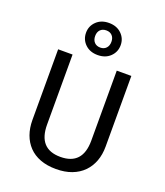

<svg xmlns="http://www.w3.org/2000/svg" viewBox="-170 -1063 1020 1188"><g transform="rotate(20 340.5 -469.0)"><path d="M582 -224Q582 -171 566 -128Q550 -85 519 -53.5Q488 -22 443 -5Q398 12 340 12Q281 12 236 -5Q191 -22 161 -53.5Q131 -85 115.5 -128Q100 -171 100 -224V-689H195V-228Q195 -68 340 -68Q486 -68 486 -228V-689H582ZM287 -845Q287 -819 301.5 -803.5Q316 -788 341 -788Q365 -788 379.5 -803.5Q394 -819 394 -845Q394 -871 379.5 -886Q365 -901 341 -901Q316 -901 301.5 -886Q287 -871 287 -845ZM455 -845Q455 -800 423.5 -769.5Q392 -739 341 -739Q290 -739 258.5 -769.5Q227 -800 227 -845Q227 -889 258.5 -919.5Q290 -950 341 -950Q392 -950 423.5 -919.5Q455 -889 455 -845Z"/></g></svg>

Font: Feura Sans
Style: Regular
Weight: 400
Designer: Carrois Corporate & Edenspiekermann
Foundry: Carrois Corporate GbR & Edenspiekermann AG
Version: Version 1.001